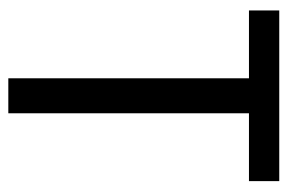

<svg xmlns="http://www.w3.org/2000/svg" viewBox="-132 -542 675 450"><g transform="rotate(90 205.0 -317.5)"><path d="M246 0H164V-564H5V-635H405V-564H246Z"/></g></svg>

Font: Gemunu Libre
Style: Regular
Weight: 400
Designer: Puspanada Ekanayake, Sola Matas, Pathum Egodawatta, Kosala Senevirathne
Foundry: mooniak
Version: Version 1.100